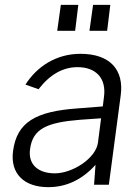

<svg xmlns="http://www.w3.org/2000/svg" viewBox="-20 -762 576 792"><path d="M179 10C253 10 318 -20 374 -82L368 0H429L478 -369C492 -474 434 -540 312 -540C211 -540 132 -487 85 -413L139 -394C186 -455 240 -485 300 -485C377 -485 419 -438 409 -363L404 -323L302 -315C127 -303 50 -258 34 -140C21 -46 79 10 179 10ZM231 -742 216 -635H290L303 -742ZM364 -742 349 -635H422L435 -742ZM206 -47C137 -47 95 -84 104 -147C115 -232 175 -257 311 -268L397 -274L384 -173C375 -109 280 -47 206 -47Z"/></svg>

Font: Cheyenne Sans Light
Style: Italic
Weight: 300
Italic angle: -8.13011°
Designer: The Public Sans project authors (U.S. Web Design System), Libre Franklin designed by Pablo Impallari and Rodrigo Fuenzal
Foundry: The Cheyenne Sans Project Authors
Version: Version 2.007